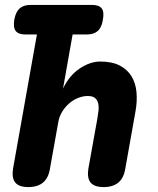

<svg xmlns="http://www.w3.org/2000/svg" viewBox="-20 -750 640 780"><path d="M83 -610Q55 -610 44 -624Q33 -638 38 -670Q44 -702 60 -716Q76 -730 104 -730H354Q382 -730 393 -716Q404 -702 398 -670Q393 -638 377 -624Q361 -610 333 -610H275L236 -390Q261 -443 303.5 -471.5Q346 -500 387 -500Q435 -500 466 -484Q497 -468 514 -440.5Q531 -413 534.5 -375.5Q538 -338 530 -295L489 -65Q483 -27 461 -8.5Q439 10 401 10Q363 10 348 -8.5Q333 -27 339 -65L375 -265Q378 -282 380 -299Q382 -316 379 -329.5Q376 -343 366.5 -351.5Q357 -360 336 -360Q317 -360 297 -352Q277 -344 260.5 -329.5Q244 -315 232.5 -296Q221 -277 217 -255L183 -65Q177 -27 155 -8.5Q133 10 95 10Q57 10 42 -8.5Q27 -27 33 -65L130 -610Z"/></svg>

Font: Maple Mono NL ExtraBold
Style: Italic
Weight: 800
Italic angle: -10°
Monospace: yes
Designer: subframe7536
Version: Version 7.000